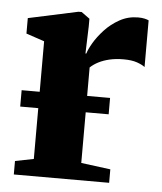

<svg xmlns="http://www.w3.org/2000/svg" viewBox="-45 -586 526 625"><g transform="rotate(5 218.5 -273.0)"><path d="M23 0V-44L83.5 -56V-440.5L24 -460.5V-511L186.5 -546H197L224 -526.5V-502L221 -412.5L224 -413Q227.5 -426 240 -447.5Q252.5 -469 273.2 -491.5Q294 -514 321.5 -529.2Q349 -544.5 381.5 -544.5Q394 -544.5 402.8 -542.5Q411.5 -540.5 416.5 -538V-385.5Q407.5 -392.5 390.5 -398.5Q373.5 -404.5 346.5 -404.5Q321.5 -404.5 301 -399.8Q280.5 -395 265 -387Q249.5 -379 238.5 -368.5V-56.5L334.5 -44V0ZM313.5 -275.5V-222H24.5V-275.5Z"/></g></svg>

Font: Merriweather 72pt ExtraBold
Style: Regular
Weight: 800
Version: Version 2.100